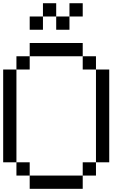

<svg xmlns="http://www.w3.org/2000/svg" viewBox="-20 -1187 790 1207"><path d="M0 -166.7V-750H83.3V-166.7ZM166.7 -166.7V-83.3H83.3V-166.7ZM166.7 -83.3H500V0H166.7ZM166.7 -833.3V-750H83.3V-833.3ZM166.7 -1000V-1083.3H250V-1000ZM166.7 -916.7H500V-833.3H166.7ZM333.3 -1000V-1083.3H416.7V-1000ZM333.3 -1166.7V-1083.3H250V-1166.7ZM500 -83.3V-166.7H583.3V-83.3ZM500 -833.3H583.3V-750H500ZM500 -1166.7V-1083.3H416.7V-1166.7ZM666.7 -166.7H583.3V-750H666.7Z"/></svg>

Font: Galmuri11 Regular
Style: Regular
Weight: 400
Designer: Minseo Lee (Quiple)
Version: Version 2.356;hotconv 1.1.0;makeotfexe 2.6.0 DEVELOPMENT